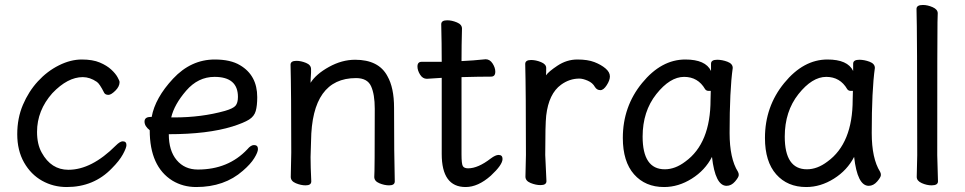

<svg xmlns="http://www.w3.org/2000/svg" viewBox="-20 -733 3904 777"><path d="M250 23.9Q195.8 23.9 150.4 -1.5Q105 -26.9 77.4 -75.4Q49.8 -124 49.8 -189.9Q49.8 -254.9 72.8 -308.8Q95.7 -362.8 133.3 -403.8Q170.9 -444.8 218.3 -468.5Q265.6 -492.2 311 -492.2Q355 -492.2 383.8 -480Q412.6 -467.8 430.2 -451.4Q447.8 -435.1 455.8 -420.4Q463.9 -405.8 463.9 -400.9Q463.9 -382.8 446.8 -366Q429.7 -349.1 418.9 -349.1Q406.7 -349.1 401.9 -356.9Q382.8 -395 371.6 -401.9Q343.8 -420.9 314.9 -420.9Q253.9 -420.9 191.9 -356Q129.9 -286.1 129.9 -199.2Q129.9 -148.9 148.9 -115.2Q187 -45.9 256.8 -45.9Q350.6 -45.9 448.7 -144Q465.8 -161.1 476.6 -161.1Q491.7 -161.1 491.7 -146Q491.7 -134.8 477.3 -108.4Q462.9 -82 432.6 -51.8Q359.9 23.9 250 23.9Z M685.1 -257.8Q795.9 -257.8 890.1 -284.2Q923.8 -293.9 933.3 -305.4Q942.9 -316.9 942.9 -340.8Q942.9 -421.9 848.1 -421.9Q781.7 -421.9 733.4 -366Q685.1 -310.1 672.9 -257.8ZM773.9 23.9Q720.7 23.9 677.7 -2Q585.9 -59.1 585.9 -206.1Q564.9 -222.2 564.9 -241Q564.9 -259.8 589.8 -259.8H593.8Q607.9 -336.9 680.4 -414.6Q752.9 -492.2 849.1 -492.2Q913.1 -492.2 951.2 -469.2Q1021 -428.2 1021 -339.8Q1021 -305.2 1014.9 -283.7Q1008.8 -262.2 987.8 -249Q966.8 -235.8 920.9 -221.2Q819.8 -189.9 663.1 -189.9Q663.1 -123 695.1 -85Q727.1 -46.9 780.8 -46.9Q903.8 -46.9 981 -128.9Q995.1 -146 1007.8 -146Q1023.9 -146 1023.9 -129.9Q1023.9 -117.2 1009 -93Q994.1 -68.8 962.9 -42Q888.2 23.9 773.9 23.9Z M1554.7 17.1Q1535.6 17.1 1515.1 8.5Q1494.6 0 1494.6 -17.1Q1496.6 -34.2 1496.6 -293Q1496.6 -351.1 1481.7 -384Q1466.8 -417 1420.9 -417Q1241.7 -417 1238.8 -162.1L1236.8 -97.2Q1236.8 -59.1 1239.7 1Q1239.7 17.1 1216.8 17.1Q1197.8 17.1 1177.2 8.5Q1156.7 0 1156.7 -17.1L1158.7 -115.2Q1158.7 -363.8 1155.8 -471.2Q1155.8 -486.8 1179.7 -486.8Q1197.8 -486.8 1218.3 -478.5Q1238.8 -470.2 1238.8 -453.1V-439Q1236.8 -411.1 1236.8 -397.9Q1258.8 -433.1 1311.3 -462.2Q1363.8 -491.2 1417 -491.2Q1512.7 -491.2 1547.9 -424.8Q1574.7 -377.9 1574.7 -296.9Q1574.7 -105 1577.6 1Q1577.6 17.1 1554.7 17.1Z M1864.3 23.9Q1767.6 23.9 1767.6 -109.9V-418L1707.5 -414.1Q1690.4 -414.1 1679.9 -431.2Q1669.4 -448.2 1669.4 -463.9Q1669.4 -482.9 1686.5 -482.9H1767.6Q1767.6 -556.2 1765.6 -634.8Q1765.6 -650.9 1789.6 -650.9Q1808.6 -650.9 1829.1 -642.3Q1849.6 -633.8 1849.6 -617.2Q1847.7 -551.8 1847.7 -485.8Q1893.6 -487.8 1945.3 -493.2Q1962.4 -493.2 1973.4 -476.1Q1984.4 -459 1984.4 -442.9Q1984.4 -422.9 1967.3 -422.9Q1919.4 -422.9 1847.7 -420.9V-107.9Q1847.7 -69.8 1853 -60.8Q1858.4 -51.8 1874.5 -51.8Q1914.6 -51.8 1966.3 -91.8Q1985.4 -106 1997.6 -106Q2013.7 -106 2013.7 -89.8Q2013.7 -65.9 1966.3 -22Q1914.6 23.9 1864.3 23.9Z M2167.5 16.1Q2148.4 16.1 2127.4 7.6Q2106.4 -1 2106.4 -18.1L2108.4 -106Q2108.4 -367.2 2105.5 -474.1Q2105.5 -490.2 2129.4 -490.2Q2148.4 -490.2 2169.4 -481.7Q2190.4 -473.1 2190.4 -458Q2190.4 -436 2189.5 -428.2Q2200.7 -443.8 2235.4 -466.8Q2273.4 -492.2 2316.4 -492.2Q2358.4 -492.2 2385.5 -481.7Q2412.6 -471.2 2430.4 -456.1Q2448.2 -440.9 2448.2 -423.8Q2448.2 -408.2 2435.3 -388.2Q2422.4 -368.2 2409.7 -368.2Q2395.5 -368.2 2387.7 -380.9Q2378.4 -397.9 2358.4 -406.5Q2338.4 -415 2324.7 -415Q2284.7 -415 2250.5 -390.1Q2200.7 -354 2190.4 -265.1Q2186.5 -230 2186.5 -106L2191.4 0Q2191.4 16.1 2167.5 16.1Z M2670.4 -47.9Q2712.4 -47.9 2753.4 -79.1Q2855.5 -152.8 2855.5 -330.1L2856.4 -365.2H2847.7Q2838.4 -365.2 2833.5 -372.1Q2804.7 -421.9 2748.5 -421.9Q2691.4 -421.9 2636 -352.1Q2580.6 -282.2 2580.6 -180.2Q2580.6 -47.9 2670.4 -47.9ZM2667.5 23.9Q2591.3 23.9 2545.9 -27.6Q2500.5 -79.1 2500.5 -174.8Q2500.5 -301.8 2578.4 -397Q2656.2 -492.2 2753.4 -492.2Q2835.4 -492.2 2857.4 -445.8V-475.1Q2857.4 -491.2 2882.3 -491.2Q2902.3 -491.2 2923.8 -483.2Q2945.3 -475.1 2945.3 -458Q2932.6 -368.2 2932.6 -194.8Q2932.6 -91.8 2966.3 -38.1Q2969.7 -32.2 2969.7 -24.9Q2969.7 -16.1 2954.6 1.5Q2939.5 19 2920.4 19Q2874.5 19 2861.3 -98.1Q2833.5 -43.9 2779.5 -10Q2725.6 23.9 2667.5 23.9Z M3245.6 -47.9Q3287.6 -47.9 3328.6 -79.1Q3430.7 -152.8 3430.7 -330.1L3431.6 -365.2H3422.9Q3413.6 -365.2 3408.7 -372.1Q3379.9 -421.9 3323.7 -421.9Q3266.6 -421.9 3211.2 -352.1Q3155.8 -282.2 3155.8 -180.2Q3155.8 -47.9 3245.6 -47.9ZM3242.7 23.9Q3166.5 23.9 3121.1 -27.6Q3075.7 -79.1 3075.7 -174.8Q3075.7 -301.8 3153.6 -397Q3231.4 -492.2 3328.6 -492.2Q3410.6 -492.2 3432.6 -445.8V-475.1Q3432.6 -491.2 3457.5 -491.2Q3477.5 -491.2 3499 -483.2Q3520.5 -475.1 3520.5 -458Q3507.8 -368.2 3507.8 -194.8Q3507.8 -91.8 3541.5 -38.1Q3544.9 -32.2 3544.9 -24.9Q3544.9 -16.1 3529.8 1.5Q3514.6 19 3495.6 19Q3449.7 19 3436.5 -98.1Q3408.7 -43.9 3354.7 -10Q3300.8 23.9 3242.7 23.9Z M3750 17.1Q3731 17.1 3710.4 8.1Q3689.9 -1 3689.9 -17.1L3691.9 -105Q3691.9 -609.9 3689 -696.8Q3689 -712.9 3714.8 -712.9Q3733.9 -712.9 3754.4 -703.9Q3774.9 -694.8 3774.9 -679.2Q3774.9 -658.2 3773.9 -643.1Q3772.9 -589.8 3772.9 -105L3775.9 1Q3775.9 17.1 3750 17.1Z"/></svg>

Font: LXGW WenKai GB Screen
Style: Regular
Weight: 400
Designer: LXGW / Fontworks Inc.
Foundry: LXGW / Fontworks Inc.
Version: Version 1.321;February 19, 2024;FontCreator 14.0.0.2901 64-b